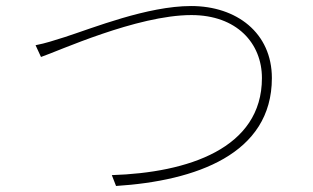

<svg xmlns="http://www.w3.org/2000/svg" viewBox="-20 -647 1040 637"><path d="M882 -388C882 -538 765 -627 614 -627C469 -627 288 -554 195 -524C156 -512 134 -504 98 -497L116 -458C170 -476 434 -597 615 -597C765 -597 849 -504 849 -388C849 -154 603 -74 351 -66L365 -30C629 -47 882 -135 882 -388Z"/></svg>

Font: Glow Sans SC Normal ExtraLight
Style: Regular
Weight: 200
Designer: Ryoko NISHIZUKA (kana, bopomofo & ideographs); Paul D. Hunt (Latin, Greek & Cyrillic); Sandoll Communications, Soo-young
Version: Version 0.93